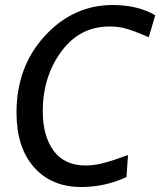

<svg xmlns="http://www.w3.org/2000/svg" viewBox="-20 -734 641 768"><path d="M305 14Q186 14 116 -65Q46 -144 46 -284Q46 -467 159.5 -590.5Q273 -714 431 -714Q530 -714 601 -673L575 -585Q571 -587 548 -596.5Q525 -606 516.5 -609Q508 -612 489 -618Q470 -624 453 -626Q436 -628 418 -628Q298 -628 224.5 -527Q151 -426 151 -289Q151 -190 194.5 -131Q238 -72 323 -72Q337 -72 353 -74Q369 -76 380.5 -78.5Q392 -81 410.5 -86.5Q429 -92 436.5 -94.5Q444 -97 465.5 -104.5Q487 -112 492 -114L486 -26Q401 14 305 14Z"/></svg>

Font: Cabin
Style: Italic
Weight: 400
Designer: Pablo Impallari
Foundry: Pablo Impallari. www.impallari.com Igino Marini. www.ikern.com
Version: Version 1.005